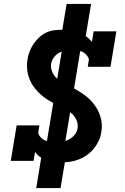

<svg xmlns="http://www.w3.org/2000/svg" viewBox="-20 -858 640 980"><path d="M289 -29Q270 -29 251.5 -31.5Q233 -34 215.5 -40.5Q198 -47 183.5 -57.5Q169 -68 159 -82L151 -37H35L65 -218H181L175 -179Q179 -166 188 -156.5Q197 -147 209 -141.5Q221 -136 234.5 -134Q248 -132 262 -132Q280 -132 298 -135Q316 -138 332.5 -146.5Q349 -155 361 -170Q373 -185 376 -203Q379 -224 371.5 -242.5Q364 -261 350.5 -274.5Q337 -288 320 -297.5Q303 -307 285.5 -315.5Q268 -324 250.5 -333Q233 -342 217 -353Q201 -364 187 -376.5Q173 -389 160.5 -404Q148 -419 139 -436Q130 -453 124.5 -472.5Q119 -492 118 -512Q117 -532 120 -553Q123 -574 130.5 -593.5Q138 -613 149.5 -631Q161 -649 177 -664.5Q193 -680 212.5 -690Q232 -700 252.5 -703Q273 -706 293 -706Q316 -706 338 -703Q360 -700 380.5 -692.5Q401 -685 418.5 -673Q436 -661 449 -644L458 -698H574L544 -517H428L434 -556Q430 -568 421 -578Q412 -588 400.5 -593.5Q389 -599 375 -601Q361 -603 347 -603Q331 -603 314 -600Q297 -597 281.5 -588.5Q266 -580 255 -565Q244 -550 241 -533Q238 -513 245.5 -494Q253 -475 266 -461.5Q279 -448 296 -438.5Q313 -429 330.5 -420.5Q348 -412 365 -402.5Q382 -393 398 -382.5Q414 -372 428.5 -359.5Q443 -347 455 -332Q467 -317 476.5 -300.5Q486 -284 492 -264.5Q498 -245 499.5 -225Q501 -205 497 -184Q494 -161 484 -139.5Q474 -118 458.5 -99Q443 -80 423 -66Q403 -52 380.5 -43.5Q358 -35 335 -32Q312 -29 289 -29ZM165 102 198 -100 213 -98 303 -643H350L289 -652L320 -838H445L411 -635L396 -637L306 -92H259L320 -83L289 102Z"/></svg>

Font: Iosevka Curly Slab XBdEx
Style: Italic
Weight: 800
Width: 7
Italic angle: -9°
Monospace: yes
Designer: Belleve Invis
Foundry: Belleve Invis
Version: Version 11.1.0; ttfautohint (v1.8.3)